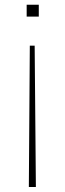

<svg xmlns="http://www.w3.org/2000/svg" viewBox="-20 -546 270 792"><path d="M99 225.5 103 -357.5H123L128 225.5ZM90 -477.5V-526.5H140V-477.5Z"/></svg>

Font: Hepta Slab ExtraLight ExtraLight
Style: Regular
Weight: 250
Version: Version 1.102